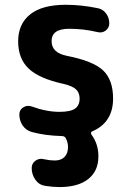

<svg xmlns="http://www.w3.org/2000/svg" viewBox="-20 -550 540 790"><path d="M360.4 -9.8Q350.6 -5.9 356.4 3.9Q385.7 43.9 384.8 94.7Q384.8 153.3 343.3 186.5Q301.8 219.7 224.6 219.7Q197.3 219.7 166 214.8Q140.6 210.9 125.5 189.5Q110.4 168 110.4 141.6Q110.4 122.1 126.5 110.8Q142.6 99.6 163.1 105.5Q186.5 110.4 205.1 110.4Q231.4 110.4 245.6 95.7Q259.8 81.1 259.8 54.7Q259.8 36.1 251 19.5Q247.1 9.8 233.4 9.8Q164.1 7.8 111.3 -6.8Q86.9 -13.7 73.2 -33.7Q59.6 -53.7 59.6 -79.1Q59.6 -97.7 75.2 -107.9Q90.8 -118.2 109.4 -112.3Q170.9 -89.8 224.6 -89.8Q269.5 -89.8 288.6 -103Q307.6 -116.2 307.6 -144.5Q307.6 -168 293 -182.1Q278.3 -196.3 240.2 -205.1Q141.6 -226.6 98.1 -267.6Q54.7 -308.6 54.7 -379.9Q54.7 -451.2 104 -490.7Q153.3 -530.3 250 -530.3Q314.5 -530.3 380.9 -516.6Q403.3 -512.7 416.5 -494.6Q429.7 -476.6 429.7 -454.1Q429.7 -435.5 415 -424.3Q400.4 -413.1 380.9 -418Q324.2 -431.6 264.6 -431.6Q191.4 -431.6 192.4 -379.9Q192.4 -333 254.9 -320.3Q364.3 -298.8 404.8 -259.8Q445.3 -220.7 445.3 -144.5Q445.3 -46.9 360.4 -9.8Z"/></svg>

Font: Rounded-X Mgen+ 1mn bold
Style: Bold
Weight: 700
Designer: [Source Han Sans]
Ryoko NISHIZUKA  (kana & ideographs); Paul D. Hunt (Latin, Greek & Cyrillic); Wenlong ZHANG  (bopomofo
Version: Version 1.059.20150602